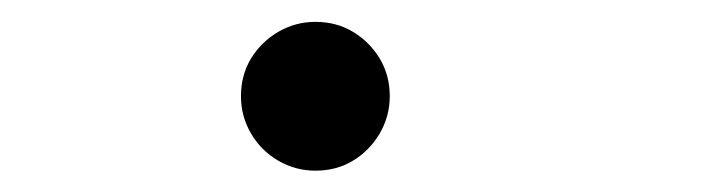

<svg xmlns="http://www.w3.org/2000/svg" viewBox="-20 -148 672 180"><path d="M275.7 12Q256.9 12 240.8 2.6Q224.7 -6.8 215.3 -22.9Q205.9 -39 205.9 -57.8Q205.9 -77.5 215.3 -93.1Q224.7 -108.6 240.8 -118.1Q256.9 -127.5 275.7 -127.5Q295.5 -127.5 311 -118.1Q326.6 -108.7 336 -93.1Q345.4 -77.5 345.4 -57.8Q345.4 -39 336 -22.9Q326.5 -6.8 311 2.6Q295.5 12 275.7 12Z"/></svg>

Font: Atkinson Hyperlegible Mono ExtraLight
Style: Italic
Weight: 200
Italic angle: -12°
Monospace: yes
Designer: Elliott Scott, Megan Eiswerth, Linus Boman, Theodore Petrosky, Letters from Sweden
Foundry: Applied Design Works, Letters from Sweden
Version: Version 2.001